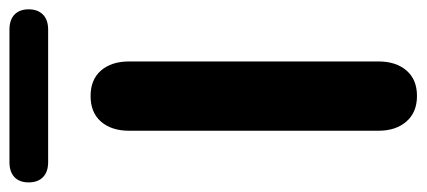

<svg xmlns="http://www.w3.org/2000/svg" viewBox="-303 -622 898 404"><g transform="rotate(-90 146.0 -420.0)"><path d="M72.9 -72.6V-597.4Q72.9 -634.3 92 -656.4Q111.1 -678.4 145.9 -678.4Q180.6 -678.4 199.7 -656.4Q218.7 -634.3 218.7 -597.4V-72.6Q218.7 -35.9 199.7 -13.8Q180.7 8.4 146.2 8.4Q111.6 8.4 92.3 -13.9Q72.9 -36.1 72.9 -72.6ZM-35.8 -808.7Q-35.8 -828 -24.7 -838.6Q-13.6 -849.1 6.9 -849.1H285.7Q306.2 -849.1 317.3 -838.5Q328.4 -827.8 328.4 -808.7Q328.4 -789.6 317.3 -778.6Q306.2 -767.7 285.7 -767.7H6.9Q-13.6 -767.7 -24.7 -778.5Q-35.8 -789.3 -35.8 -808.7Z"/></g></svg>

Font: SN Pro Thin
Style: Regular
Weight: 200
Designer: Tobias Whetton
Foundry: Supernotes
Version: Version 1.003;Glyphs 3.3 (3324)